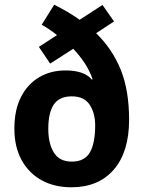

<svg xmlns="http://www.w3.org/2000/svg" viewBox="-20 -785 608 815"><path d="M210 -765Q238 -751 265.5 -735Q293 -719 318 -701L415 -764L464 -694L388 -644Q457 -577 492.5 -489Q528 -401 528 -277Q528 -140 463 -65Q398 10 283 10Q211 10 156.5 -20Q102 -50 71.5 -106Q41 -162 41 -239Q41 -318 69 -373Q97 -428 146 -457Q195 -486 258 -486Q338 -486 370 -447L373 -449Q360 -486 339.5 -517Q319 -548 291 -578L193 -515L145 -586L222 -636Q207 -648 191 -659Q175 -670 157 -680ZM285 -376Q232 -376 208.5 -341.5Q185 -307 185 -238Q185 -176 208.5 -137.5Q232 -99 285 -99Q339 -99 361.5 -138Q384 -177 384 -253Q384 -305 360.5 -340.5Q337 -376 285 -376Z"/></svg>

Font: Noto Sans Gujarati UI SemiCondensed
Style: Bold
Weight: 700
Width: 4
Designer: Jelle Bosma - Monotype Design Team, Universal Thirst
Foundry: Monotype Imaging Inc.
Version: Version 2.106; ttfautohint (v1.8.4.7-5d5b)